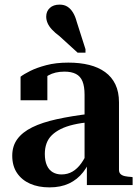

<svg xmlns="http://www.w3.org/2000/svg" viewBox="-20 -801 607 831"><path d="M372 -309 371 -273Q330 -269 298 -261.5Q266 -254 243 -242.5Q220 -231 204.5 -216Q189 -201 181.5 -180.5Q174 -160 174 -135Q174 -105 183 -85Q192 -65 208.5 -55.5Q225 -46 246 -46Q273 -46 294 -58.5Q315 -71 331.5 -94Q348 -117 360 -146L378 -130Q365 -88 340 -56Q315 -24 279 -7Q243 10 194 10Q146 10 110 -6Q74 -22 53.5 -52.5Q33 -83 33 -127Q33 -169 55 -199Q77 -229 119.5 -250Q162 -271 225.5 -285Q289 -299 372 -309ZM356 0V-96L346 -93V-391Q346 -427 337 -449Q328 -471 308.5 -481Q289 -491 259 -491Q218 -491 189 -474.5Q160 -458 144 -433Q146 -447 149 -457.5Q152 -468 157.5 -475Q163 -482 170 -486.5Q177 -491 185 -493V-367H69V-469Q83 -480 111 -494Q139 -508 180.5 -519Q222 -530 276 -530Q326 -530 366 -520Q406 -510 435 -489Q464 -468 479.5 -435.5Q495 -403 495 -358V-66Q495 -54 502 -47.5Q509 -41 521 -38.5Q533 -36 550 -35L554 -34V0ZM312 -707 350 -588V-573H316L237 -645Q218 -659 205 -673Q192 -687 186 -701Q180 -715 180 -729Q180 -752 195.5 -766.5Q211 -781 238 -781Q258 -781 272 -772Q286 -763 296 -746.5Q306 -730 312 -707Z"/></svg>

Font: Roboto Serif 144pt SemiBold
Style: Regular
Weight: 600
Version: Version 1.008